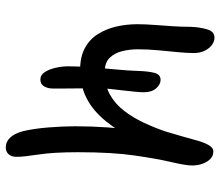

<svg xmlns="http://www.w3.org/2000/svg" viewBox="-69 -683 764 666"><g transform="rotate(90 313.0 -350.0)"><path d="M491 12Q472 12 457.5 -3Q443 -18 435 -48Q426 -86 422 -136.5Q418 -187 418 -229Q418 -286 422 -342.5Q426 -399 433 -446.5Q440 -494 446 -522L474 -452Q439 -383 401.5 -336.5Q364 -290 320 -268Q276 -246 221 -246Q177 -246 146.5 -262.5Q116 -279 98 -308Q80 -337 72 -372Q64 -407 64 -444Q64 -473 66.5 -504.5Q69 -536 71 -567.5Q73 -599 73 -629Q74 -659 81.5 -685.5Q89 -712 110 -712Q124 -712 136 -703Q148 -694 156 -678Q164 -662 164 -640Q164 -618 161 -586Q158 -554 154.5 -518Q151 -482 151 -446Q151 -418 157.5 -391.5Q164 -365 181 -348Q198 -331 231 -331Q275 -331 307.5 -349Q340 -367 364 -398Q388 -429 405.5 -466.5Q423 -504 436 -542Q445 -571 453 -600Q461 -629 468 -653.5Q475 -678 484 -693Q493 -708 505 -708Q521 -708 531.5 -697.5Q542 -687 548 -670.5Q554 -654 554 -635Q554 -612 542.5 -563.5Q531 -515 519.5 -436Q508 -357 508 -239Q508 -153 516 -101.5Q524 -50 524 -27Q524 -14 520 -5.5Q516 3 508.5 7.5Q501 12 491 12ZM256 -108Q240 -108 230 -123.5Q220 -139 215 -161.5Q210 -184 210 -204Q210 -243 213.5 -286.5Q217 -330 221 -371.5Q225 -413 226 -445Q227 -481 232.5 -503Q238 -525 257 -525Q273 -525 286.5 -509.5Q300 -494 300 -467Q300 -455 298 -435Q296 -415 293.5 -393Q291 -371 288.5 -349Q286 -327 286 -310Q286 -287 286.5 -256Q287 -225 287 -196.5Q287 -168 287 -150Q287 -134 279.5 -121Q272 -108 256 -108Z"/></g></svg>

Font: Shantell Sans
Style: Regular
Weight: 400
Designer: Stephen Nixon, Anya Danilova, Shantell Martin
Foundry: Arrow Type
Version: Version 1.008;[ac192a2d6]